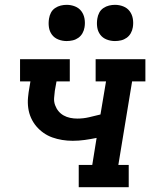

<svg xmlns="http://www.w3.org/2000/svg" viewBox="-20 -775 640 795"><path d="M306 0V-92H362L380 -204Q356 -199 331 -195.5Q306 -192 281 -192Q259 -192 237.5 -195.5Q216 -199 196.5 -206Q177 -213 160 -225Q143 -237 130 -252.5Q117 -268 108.5 -287Q100 -306 97 -327.5Q94 -349 96 -371Q98 -393 102 -414L106 -438H63V-530H269V-438H214L207 -399Q205 -384 204 -369Q203 -354 208 -340Q213 -326 222 -315Q231 -304 243.5 -297Q256 -290 270.5 -287Q285 -284 300 -284Q325 -284 348.5 -289.5Q372 -295 396 -301L419 -438H376V-530H582V-438H527L470 -92H513V0ZM456 -605Q438 -605 421.5 -611.5Q405 -618 395 -631.5Q385 -645 382.5 -662.5Q380 -680 383 -698Q385 -711 391 -722.5Q397 -734 408 -741.5Q419 -749 431.5 -752Q444 -755 456 -755Q474 -755 490.5 -748.5Q507 -742 517 -728.5Q527 -715 530 -697.5Q533 -680 530 -662Q528 -649 521.5 -637.5Q515 -626 504.5 -618.5Q494 -611 481.5 -608Q469 -605 456 -605ZM256 -605Q238 -605 221.5 -611.5Q205 -618 195 -631.5Q185 -645 182.5 -662.5Q180 -680 183 -698Q185 -711 191 -722.5Q197 -734 208 -741.5Q219 -749 231.5 -752Q244 -755 256 -755Q274 -755 290.5 -748.5Q307 -742 317 -728.5Q327 -715 330 -697.5Q333 -680 330 -662Q328 -649 321.5 -637.5Q315 -626 304.5 -618.5Q294 -611 281.5 -608Q269 -605 256 -605Z"/></svg>

Font: Iosevka Curly Slab SmBdExObl
Style: Regular
Weight: 600
Width: 7
Italic angle: -9°
Monospace: yes
Designer: Belleve Invis
Foundry: Belleve Invis
Version: Version 11.1.0; ttfautohint (v1.8.3)